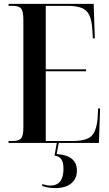

<svg xmlns="http://www.w3.org/2000/svg" viewBox="-20 -734 561 986"><path d="M24 0V-10H47Q74 -10 87 -22Q100 -34 100 -80V-630Q100 -679 87 -691.5Q74 -704 47 -704H24V-714H461L467 -537H457L454 -583Q451 -630 438.5 -656.5Q426 -683 399 -693.5Q372 -704 325 -704H215V-378H422V-368H215V-10H353Q422 -10 448.5 -34.5Q475 -59 481 -124L484 -177H494L488 0ZM264 232Q229 232 197 221V211Q220 219 238 219Q306 219 306 133Q306 100 295 84Q284 68 260 65L273 -7H283L271 57Q375 64 375 142Q375 184 345.5 208Q316 232 264 232Z"/></svg>

Font: Noto Serif Display ExtraCondensed SemiBold
Style: Regular
Weight: 600
Width: 2
Designer: Monotype Design Team
Foundry: Monotype Imaging Inc.
Version: Version 2.009